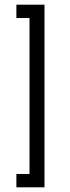

<svg xmlns="http://www.w3.org/2000/svg" viewBox="-20 -760 298 820"><path d="M50 40V-17H106V-683H50V-740H170V40Z"/></svg>

Font: Raleway
Style: Regular
Weight: 400
Designer: Matt McInerney, Pablo Impallari, Rodrigo Fuenzalida
Foundry: Matt McInerney, Pablo Impallari, Rodrigo Fuenzalida
Version: Version 4.101;RELEASE